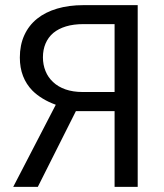

<svg xmlns="http://www.w3.org/2000/svg" viewBox="-20 -731 640 751"><path d="M428.2 0H518.6V-710.9H306.6Q249.5 -710.9 203.4 -697.3Q157.2 -683.6 125 -657.7Q92.3 -631.3 75 -593Q57.6 -554.7 57.6 -505.9Q57.6 -465.8 70.1 -433.6Q82.5 -401.4 106.9 -376.5Q124 -359.4 147 -345.5Q169.9 -331.5 198.2 -321.3L31.7 0H127.9L276.9 -296.4H428.2ZM147.9 -506.8Q147.9 -536.6 158.2 -560.8Q168.5 -585 188.5 -602.1Q208.5 -618.7 238 -627.7Q267.6 -636.7 306.6 -636.7H428.2V-371.1H303.7Q265.6 -371.1 236.3 -381.3Q207 -391.6 187.5 -410.2Q168 -428.2 158 -453.1Q147.9 -478 147.9 -506.8Z"/></svg>

Font: RobotoMono Nerd Font
Style: Regular
Weight: 400
Monospace: yes
Designer: Google
Version: Version 3.000;Nerd Fonts 3.2.1